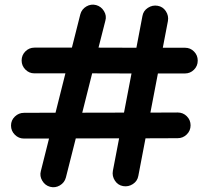

<svg xmlns="http://www.w3.org/2000/svg" viewBox="-20 -744 892 824"><path d="M194.8 57.6Q173.3 51.8 161.4 31.7Q149.4 11.7 155.3 -9.8L190.4 -149.4H82.5Q60.1 -149.4 43.7 -165.8Q27.3 -182.1 27.3 -205.1Q27.3 -228 43.9 -243.9Q60.5 -259.8 83 -259.8L218.3 -260.3L260.7 -429.2H127.4Q105 -429.2 88.9 -445.6Q72.8 -461.9 72.8 -484.4Q72.8 -507.3 88.9 -523.4Q105 -539.6 127.9 -539.6H288.6L324.7 -682.6Q330.6 -704.6 350.6 -716.3Q370.6 -728 392.6 -722.2Q414.1 -716.3 426.3 -696.3Q438.5 -676.3 432.1 -654.8L402.8 -539.6L565.4 -539.1L591.3 -675.3Q595.2 -697.8 614.7 -710.4Q634.3 -723.1 656.7 -719.2Q679.2 -715.3 691.9 -695.8Q704.6 -676.3 700.7 -653.8L678.7 -539.1H773.9Q796.9 -539.1 812.7 -522.9Q828.6 -506.8 828.6 -483.9Q828.6 -460.9 812.5 -444.8Q796.4 -428.7 773.4 -428.7H657.7L625.5 -260.7L742.7 -261.2Q765.6 -261.2 781.7 -245.1Q797.9 -229 797.9 -206.1Q797.9 -183.1 781.5 -167Q765.1 -150.9 742.2 -150.9L604.5 -150.4L573.7 10.7Q569.8 33.2 550.3 45.9Q530.8 58.6 508.3 54.7Q485.8 50.8 473.1 31.2Q460.4 11.7 464.4 -10.7L491.2 -150.4L305.2 -149.9L262.7 18.1Q256.8 40 236.8 51.8Q216.8 63.5 194.8 57.6ZM375.5 -429.2 333 -260.3 512.2 -260.7 544.4 -428.7Z"/></svg>

Font: Mikhak-FD SemiBold
Style: Regular
Weight: 600
Designer: Amin Abedi
Version: Version 3.2